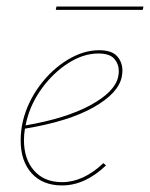

<svg xmlns="http://www.w3.org/2000/svg" viewBox="-20 -562 457 585"><path d="M417 -542 415 -532H150L152 -542ZM353 -346Q353 -340 351 -328Q341 -278 265 -235Q189 -192 56 -170Q53 -152 53 -135Q53 -77 84 -42Q115 -7 169 -7Q234 -7 295 -65L303 -58Q239 3 169 3Q110 3 76.5 -34Q43 -71 43 -134Q43 -165 50 -194Q64 -251 100.5 -300.5Q137 -350 185.5 -379.5Q234 -409 282 -409Q320 -409 336.5 -391Q353 -373 353 -346ZM342 -345Q342 -367 328 -383Q314 -399 280 -399Q234 -399 188.5 -370Q143 -341 108.5 -294Q74 -247 61 -194L58 -180Q181 -201 255.5 -241.5Q330 -282 340 -328Q342 -338 342 -345Z"/></svg>

Font: Ysabeau Infant Hairline
Style: Italic
Weight: 100
Italic angle: -12°
Designer: Christian Thalmann (Catharsis Fonts)
Version: Version 0.003